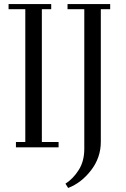

<svg xmlns="http://www.w3.org/2000/svg" viewBox="-20 -722 616 941"><path d="M22 -676.8V-702.1H231V-676.8H185.1V-25.9H267.1V0H58.1V-25.9H104V-676.8ZM300.8 178.2Q338.9 153.8 366 110.8Q393.1 67.9 393.1 7.8V-676.8H311V-702.1H520V-676.8H474.1V-26.9Q474.1 50.3 426.5 112.3Q378.9 174.3 314 199.2Z"/></svg>

Font: Dehuti
Style: Book
Weight: 400
Version: Version 1.2